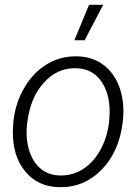

<svg xmlns="http://www.w3.org/2000/svg" viewBox="-20 -774 588 804"><path d="M32.7 0ZM36.6 -269Q45.4 -345.7 83.5 -409.4Q121.6 -473.1 178.5 -506.3Q235.4 -539.6 301.8 -538.1Q367.2 -537.1 413.3 -502.2Q459.5 -467.3 480.7 -407Q502 -346.7 495.1 -273.4L494.1 -264.2Q479.5 -139.2 405.5 -63.5Q331.5 12.2 228 9.8Q139.2 8.3 85.9 -55.7Q32.7 -119.6 33.7 -224.6L35.2 -252.4ZM93.3 -252.4Q86.9 -194.3 101.8 -145.3Q116.7 -96.2 149.4 -68.4Q182.1 -40.5 231 -39.1Q283.7 -38.1 327.4 -65.9Q371.1 -93.8 399.4 -144.5Q427.7 -195.3 436 -256.8L437.5 -272.9Q446.3 -367.2 408.4 -427Q370.6 -486.8 298.8 -488.3Q220.7 -490.7 163.8 -428Q106.9 -365.2 94.2 -261.2ZM353 -753.9H412.1L334.5 -605.5H291.5Z"/></svg>

Font: Roboto Light
Style: Italic
Weight: 300
Italic angle: -12°
Designer: Google
Version: Version 2.134; 2016; ttfautohint (v1.6)